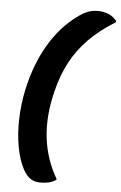

<svg xmlns="http://www.w3.org/2000/svg" viewBox="-62 -813 649 1029"><g transform="rotate(5 262.5 -298.5)"><path d="M310 -726Q342 -750 367.5 -760Q393 -770 422 -770Q454 -770 480 -759Q506 -748 525 -724L523 -718Q439 -666 381.5 -607.5Q324 -549 287 -479.5Q250 -410 229 -325L227 -317Q194 -184 208 -68Q222 48 280 146L278 152Q256 165 237 169Q218 173 193 173Q165 173 143 159.5Q121 146 101 110Q75 60 62.5 -10Q50 -80 52.5 -159Q55 -238 71 -313L73 -322Q103 -457 164 -560Q225 -663 310 -726Z"/></g></svg>

Font: Recursive Sn Csl St XBd
Style: Italic
Weight: 800
Italic angle: -15°
Version: Version 1.079;hotconv 1.0.112;makeotfexe 2.5.65598; ttfautoh